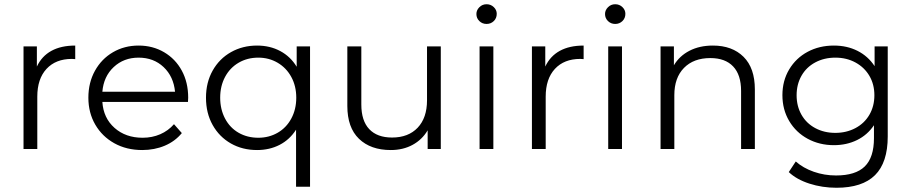

<svg xmlns="http://www.w3.org/2000/svg" viewBox="-20 -703 4301 906"><path d="M335 -488V-424L319 -425Q243 -425 199.5 -378Q156 -331 156 -247V0H91V-484H154V-389Q177 -438 222.5 -463Q268 -488 335 -488Z M867 -222H463Q468 -146 520.5 -99.5Q573 -53 653 -53Q698 -53 736 -69.5Q774 -86 801 -117L838 -75Q806 -36 757.5 -15.5Q709 5 651 5Q577 5 519.5 -27Q462 -59 429.5 -115Q397 -171 397 -242Q397 -313 428 -369Q459 -425 513 -456.5Q567 -488 634 -488Q701 -488 754.5 -456.5Q808 -425 838 -369.5Q868 -314 868 -242ZM463 -270H806Q799 -342 752 -386.5Q705 -431 634 -431Q564 -431 516.5 -386.5Q469 -342 463 -270Z M1443 -484V178H1377V-91Q1347 -44 1299.5 -19.5Q1252 5 1193 5Q1124 5 1069.5 -26Q1015 -57 983.5 -113Q952 -169 952 -242Q952 -314 983.5 -370Q1015 -426 1070 -457Q1125 -488 1193 -488Q1254 -488 1302.5 -462Q1351 -436 1380 -388V-484ZM1199 -431Q1147 -431 1106 -407Q1065 -383 1042 -340Q1019 -297 1019 -242Q1019 -187 1042 -143.5Q1065 -100 1106 -76.5Q1147 -53 1199 -53Q1249 -53 1290 -76.5Q1331 -100 1354.5 -143.5Q1378 -187 1378 -242Q1378 -297 1354.5 -340Q1331 -383 1290 -407Q1249 -431 1199 -431Z M2060 -484V0H1998V-88Q1972 -44 1927 -19.5Q1882 5 1824 5Q1729 5 1674 -48Q1619 -101 1619 -203V-484H1685V-210Q1685 -133 1722.5 -93.5Q1760 -54 1830 -54Q1907 -54 1951 -100.5Q1995 -147 1995 -230V-484Z M2243 -484H2308V0H2243ZM2228 -637Q2228 -655 2242 -669Q2256 -683 2276 -683Q2296 -683 2310 -669.5Q2324 -656 2324 -638Q2324 -617 2310 -603.5Q2296 -590 2276 -590Q2256 -590 2242 -603.5Q2228 -617 2228 -637Z M2734 -488V-424L2718 -425Q2642 -425 2598.5 -378Q2555 -331 2555 -247V0H2490V-484H2553V-389Q2576 -438 2621.5 -463Q2667 -488 2734 -488Z M2850 -484H2915V0H2850ZM2835 -637Q2835 -655 2849 -669Q2863 -683 2883 -683Q2903 -683 2917 -669.5Q2931 -656 2931 -638Q2931 -617 2917 -603.5Q2903 -590 2883 -590Q2863 -590 2849 -603.5Q2835 -617 2835 -637Z M3542 -281V0H3477V-274Q3477 -350 3439.5 -389.5Q3402 -429 3332 -429Q3253 -429 3207.5 -382.5Q3162 -336 3162 -254V0H3097V-484H3160V-395Q3186 -439 3233.5 -463.5Q3281 -488 3344 -488Q3435 -488 3488.5 -435Q3542 -382 3542 -281Z M4169 -484V-59Q4169 64 4109 123.5Q4049 183 3927 183Q3860 183 3799.5 163.5Q3739 144 3702 109L3735 59Q3770 90 3820 107.5Q3870 125 3925 125Q4017 125 4060.5 82.5Q4104 40 4104 -51V-112Q4073 -66 4024 -42Q3975 -18 3915 -18Q3847 -18 3791.5 -48Q3736 -78 3704 -132Q3672 -186 3672 -254Q3672 -322 3704 -375.5Q3736 -429 3791 -458.5Q3846 -488 3915 -488Q3977 -488 4026.5 -463Q4076 -438 4107 -391V-484ZM3922 -431Q3869 -431 3827 -408.5Q3785 -386 3762 -345.5Q3739 -305 3739 -253.5Q3739 -202 3762 -161.5Q3785 -121 3827 -98.5Q3869 -76 3921.5 -76Q3974 -76 4016.5 -98.5Q4059 -121 4082.5 -161.5Q4106 -202 4106 -253.5Q4106 -305 4082.5 -345Q4059 -385 4017 -408Q3975 -431 3922 -431Z"/></svg>

Font: Montserrat Ace
Style: Regular
Weight: 400
Designer: Julieta Ulanovsky
Foundry: Julieta Ulanovsky
Version: Version 1